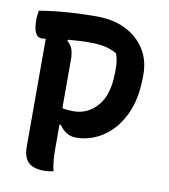

<svg xmlns="http://www.w3.org/2000/svg" viewBox="-82 -790 763 865"><g transform="rotate(10 300.0 -357.0)"><path d="M220 1Q209 3 200 4.5Q191 6 178 6Q128 6 105 -16.5Q82 -39 82 -89V-581Q69 -579 64 -579Q25 -579 25 -657Q25 -670 26.5 -680Q28 -690 29 -700Q96 -711 162 -715.5Q228 -720 289 -720Q369 -720 425.5 -691Q482 -662 512.5 -612.5Q543 -563 543 -501V-489Q543 -384 507.5 -312Q472 -240 415 -203Q358 -166 293 -166Q268 -166 249 -178Q230 -190 216 -211H210V-99Q210 -74 212 -49Q214 -24 220 1ZM210 -509V-286Q232 -281 262 -281Q327 -281 371.5 -333Q416 -385 416 -488V-503Q416 -522 413.5 -539Q411 -556 405 -571Q382 -585 353 -592Q324 -599 281 -599Q254 -599 229 -597.5Q204 -596 181 -594L179 -588Q196 -576 203 -556.5Q210 -537 210 -509Z"/></g></svg>

Font: Recursive Mn Csl St SmB
Style: Regular
Weight: 600
Monospace: yes
Version: Version 1.079;hotconv 1.0.112;makeotfexe 2.5.65598; ttfautoh